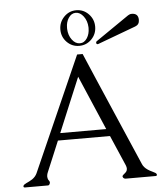

<svg xmlns="http://www.w3.org/2000/svg" viewBox="-61 -992 900 1046"><g transform="rotate(-5 389.0 -469.0)"><path d="M499.5 -744.1Q497.6 -743.2 496.1 -743.2Q487.8 -743.2 487.8 -752Q487.8 -755.9 491.2 -759.3L674.3 -885.3Q683.6 -891.6 694.3 -891.6Q730.5 -891.6 730.5 -855.5Q730.5 -829.6 707.5 -821.3ZM409.2 -696.8Q433.6 -639.2 469.5 -555.7Q505.4 -472.2 543.7 -383.8Q582 -295.4 617.9 -211.9Q653.8 -128.4 678.7 -71.3Q686 -53.2 707.5 -38.6Q718.8 -31.2 729.7 -26.4Q740.7 -21.5 747.6 -17.1Q752.4 -13.7 753.9 -10.3Q754.9 -8.3 754.9 -6.3Q754.9 -4.9 753.9 -2.9Q752.4 0 748 0H583Q578.6 0 574.2 -2.9Q569.3 -6.3 568.4 -10.3Q567.4 -11.7 567.4 -13.2Q567.4 -17.6 573.2 -22.5Q577.6 -26.9 584 -31.7Q590.3 -36.6 593.3 -44.9Q594.7 -48.8 594.7 -53.7Q594.7 -62 590.8 -71.8L518.6 -238.8H233.9Q216.3 -196.8 199 -155Q181.6 -113.3 164.1 -71.8Q159.7 -62 159.2 -54.2Q158.7 -50.8 158.7 -47.4Q158.7 -42.5 160.2 -38.1Q161.6 -31.7 165 -27.6Q168.5 -23.4 169.9 -19Q170.4 -15.1 170.4 -13.7Q170.4 -12.2 169.4 -10.3Q166 0 158.7 0H32.7Q27.8 0 25.9 -2.9Q25.9 -3.4 24.9 -5.4Q24.9 -6.3 25.9 -10.3Q28.8 -16.6 42.5 -22.9Q49.8 -26.4 58.3 -30.5Q66.9 -34.7 75.7 -40.5Q93.8 -53.2 102.1 -71.3L378.9 -696.8ZM501.5 -278.3 374 -575.7Q342.8 -501 311.8 -426.8Q280.8 -352.5 250 -278.3ZM395 -937.5Q434.6 -937.5 462.4 -908.7Q490.2 -879.9 490.2 -839.8Q490.2 -799.3 462.4 -771Q434.6 -742.7 395 -742.7Q355.5 -742.7 327.6 -771Q299.8 -799.3 299.8 -839.8Q299.8 -879.9 327.6 -908.7Q355.5 -937.5 395 -937.5ZM391.1 -923.8Q366.7 -923.8 351.1 -899.4Q336.9 -877.4 336.9 -847.2V-839.8Q338.4 -805.2 356.7 -780.8Q375 -756.3 399.9 -756.3Q423.8 -756.3 439.5 -780.8Q453.6 -803.2 453.6 -834V-839.8Q452.1 -874.5 433.6 -899.2Q415 -923.8 391.1 -923.8Z"/></g></svg>

Font: Caudex
Style: Regular
Weight: 400
Version: Version 1.01